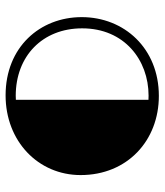

<svg xmlns="http://www.w3.org/2000/svg" viewBox="28 -598 580 676"><g transform="rotate(-90 318.0 -260.0)"><path d="M39.6 -266.1C39.6 -101.6 161.1 9.3 318.4 9.3C485.8 9.3 595.7 -112.8 595.7 -262.2C595.7 -409.2 490.2 -530.3 320.3 -530.3C158.7 -530.3 39.6 -415.5 39.6 -266.1ZM304.7 -27.3V-494.1C309.1 -494.6 314 -494.6 318.8 -494.6C458 -494.6 556.2 -400.9 556.2 -260.7C556.2 -112.3 444.8 -26.9 319.3 -26.9C314.9 -26.9 310.1 -26.9 304.7 -27.3Z"/></g></svg>

Font: Limelight
Style: Regular
Weight: 400
Designer: Nicole Fally
Foundry: Nicole Fally
Version: Version 1.002